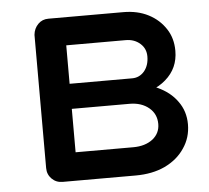

<svg xmlns="http://www.w3.org/2000/svg" viewBox="-44 -594 698 641"><g transform="rotate(-5 304.5 -273.5)"><path d="M140.6 0Q119.1 0 104.5 -14.6Q89.8 -29.3 89.8 -50.8Q89.8 -199.2 89.8 -497.1Q91.8 -518.6 106.4 -533.2Q120.1 -546.9 140.6 -546.9Q164.1 -546.9 177.7 -533.2Q192.4 -518.6 192.4 -496.1Q192.4 -438.5 192.4 -324.2Q240.2 -324.2 385.7 -324.2Q385.7 -319.3 385.7 -303.7Q441.4 -303.7 483.4 -285.2Q526.4 -265.6 549.8 -232.4Q574.2 -199.2 574.2 -155.3Q574.2 -110.4 549.8 -75.2Q526.4 -40 483.4 -19.5Q441.4 0 385.7 0Q304.7 0 140.6 0ZM192.4 -94.7Q240.2 -94.7 385.7 -94.7Q425.8 -94.7 451.2 -114.3Q475.6 -133.8 475.6 -165Q475.6 -198.2 451.2 -218.8Q425.8 -240.2 385.7 -240.2Q321.3 -240.2 192.4 -240.2Q192.4 -204.1 192.4 -94.7ZM306.6 -269.5Q306.6 -283.2 306.6 -324.2Q331.1 -324.2 402.3 -324.2Q426.8 -324.2 443.4 -343.8Q459 -363.3 459 -392.6Q459 -418.9 440.4 -435.5Q420.9 -453.1 391.6 -453.1Q308.6 -453.1 141.6 -453.1Q141.6 -476.6 141.6 -546.9Q204.1 -546.9 391.6 -546.9Q439.5 -546.9 475.6 -528.3Q511.7 -509.8 533.2 -476.6Q553.7 -445.3 553.7 -403.3Q553.7 -344.7 510.7 -307.6Q466.8 -269.5 402.3 -269.5Q370.1 -269.5 306.6 -269.5Z"/></g></svg>

Font: Abed
Style: Bold
Weight: 700
Designer: Johan Aakerlund
Version: Version 3.105